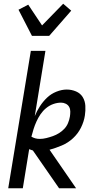

<svg xmlns="http://www.w3.org/2000/svg" viewBox="-20 -1007 540 1027"><path d="M296 0 156 -202Q151 -204 146 -205.5Q141 -207 136 -209L102 0H24L145 -735H223L166 -386Q177 -413 193.5 -438.5Q210 -464 231.5 -484.5Q253 -505 281.5 -516.5Q310 -528 337 -528Q363 -528 386.5 -518Q410 -508 422.5 -487.5Q435 -467 436.5 -441Q438 -415 434 -389Q429 -356 413 -324Q397 -292 370.5 -267.5Q344 -243 311 -229Q278 -215 245 -206L387 0ZM193 -264Q210 -264 228 -268.5Q246 -273 263 -279Q280 -285 296 -295Q312 -305 324.5 -318.5Q337 -332 344 -349Q351 -366 354 -384Q356 -397 356 -410.5Q356 -424 350 -435Q344 -446 332 -452Q320 -458 307 -458Q286 -458 265 -450.5Q244 -443 226.5 -428.5Q209 -414 196.5 -395.5Q184 -377 175 -357Q166 -337 159.5 -316.5Q153 -296 148 -276Q158 -270 169 -267Q180 -264 193 -264ZM151 -815 79 -955 131 -982 205 -871 318 -987 361 -950 243 -815Z"/></svg>

Font: Iosevka
Style: Italic
Weight: 400
Italic angle: -9°
Monospace: yes
Designer: Belleve Invis
Foundry: Belleve Invis
Version: Version 32.5.0; ttfautohint (v1.8.4)